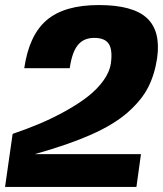

<svg xmlns="http://www.w3.org/2000/svg" viewBox="-20 -740 645 760"><path d="M118 -130H538L520 0H0L30 -210Q86 -229 137 -250.5Q188 -272 238.5 -300Q289 -328 326.5 -357Q364 -386 389 -420.5Q414 -455 419 -490Q426 -543 410.5 -566.5Q395 -590 353 -590Q311 -590 288 -561.5Q265 -533 256 -470H76Q95 -601 165 -660.5Q235 -720 371 -720Q506 -720 561.5 -668.5Q617 -617 602 -510Q592 -444 566 -393.5Q540 -343 485.5 -295Q431 -247 340.5 -207Q250 -167 118 -130Z"/></svg>

Font: Fivo Sans Modern Heavy
Style: Regular
Weight: 900
Designer: Alexander Slobzheninov
Foundry: Alexander Slobzheninov
Version: 1.0